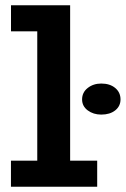

<svg xmlns="http://www.w3.org/2000/svg" viewBox="-20 -706 476 726"><path d="M120.9 -30.7V-686H245.2V-30.7ZM21.4 0V-98.5H347.5V0ZM21.6 -587.5V-686H237.5V-587.5ZM362.8 -272.7Q333.1 -272.7 311.7 -288.6Q290.4 -304.6 290.4 -330Q290.4 -356.7 311.7 -373.4Q333.1 -390.1 362.8 -390.1Q395.5 -390.1 415.6 -373.4Q435.7 -356.7 435.7 -330Q435.7 -304.6 415.6 -288.6Q395.5 -272.7 362.8 -272.7Z"/></svg>

Font: BioRhyme ExtraBold
Style: Regular
Weight: 800
Designer: Aoife Mooney
Foundry: Aoife Mooney Type
Version: Version 1.600;gftools[0.9.33]